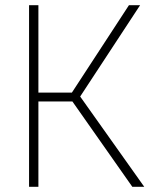

<svg xmlns="http://www.w3.org/2000/svg" viewBox="-20 -720 593 740"><path d="M92 0V-700H128V-363H257L477 -700H520L289 -348L536 0H490L259 -329H128V0Z"/></svg>

Font: TitilliumWeb ExtraLight
Style: Regular
Weight: 400
Designer: Mohamed Gaber, Accademia di Belle Arti di Urbino and others
Foundry: Kief Type Foundry, Accademia di Belle Arti di Urbino and others
Version: Version 3.000; ttfautohint (v1.8.2)